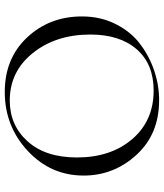

<svg xmlns="http://www.w3.org/2000/svg" viewBox="39 -715 688 806"><g transform="rotate(90 383.0 -312.0)"><path d="M366 12Q225 12 137 -82Q49 -176 49 -312Q49 -390 81 -453.5Q113 -517 164.5 -556Q216 -595 277 -615.5Q338 -636 401 -636Q543 -636 630 -541Q717 -446 717 -319Q717 -181 613.5 -84.5Q510 12 366 12ZM402 -9Q506 -9 573.5 -84Q641 -159 641 -291Q641 -433 564 -523Q487 -613 360 -613Q249 -613 187 -542Q125 -471 125 -347Q125 -203 202.5 -106Q280 -9 402 -9Z"/></g></svg>

Font: Cormorant Infant
Style: Regular
Weight: 400
Designer: Christian Thalmann (Catharsis Fonts)
Version: Version 1.000;PS 002.000;hotconv 1.0.88;makeotf.lib2.5.64775